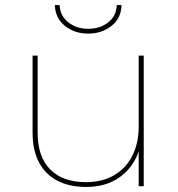

<svg xmlns="http://www.w3.org/2000/svg" viewBox="-20 -737 704 760"><path d="M321 3Q255 3 207.5 -21.5Q160 -46 134.5 -94Q109 -142 109 -212V-517H129V-212Q129 -116 179 -66Q229 -16 320 -16Q385 -16 432 -43.5Q479 -71 504 -121Q529 -171 529 -236V-517H549V0H529V-146L531 -143Q509 -76 455 -36.5Q401 3 321 3ZM329 -604Q275 -604 237 -634.5Q199 -665 197 -717H216Q218 -674 250.5 -648.5Q283 -623 329 -623Q376 -623 408.5 -648.5Q441 -674 442 -717H461Q460 -665 421.5 -634.5Q383 -604 329 -604Z"/></svg>

Font: Montserrat Thin Thin
Style: Regular
Weight: 250
Version: Version 9.000